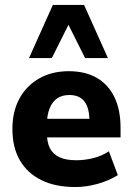

<svg xmlns="http://www.w3.org/2000/svg" viewBox="-20 -743 532 774"><path d="M284 11Q203 11 146.5 -17Q90 -45 60 -97Q30 -149 30 -223Q30 -293 58 -345Q86 -397 137.5 -426.5Q189 -456 257 -456Q324 -456 370.5 -429Q417 -402 441.5 -351Q466 -300 466 -228V-189H155V-264H357L341 -248Q341 -308 320.5 -334Q300 -360 260 -360Q230 -360 210.5 -346.5Q191 -333 180 -306Q169 -279 169 -238V-207Q169 -170 181 -146Q193 -122 219 -109.5Q245 -97 288 -97Q321 -97 355.5 -105.5Q390 -114 419 -133L455 -37Q418 -14 372.5 -1.5Q327 11 284 11ZM97 -509 193 -723H319L415 -509H323L256 -643L189 -509Z"/></svg>

Font: Nunito Sans 12pt ExtraLight
Style: Weight 830 Width 84 Optical size 12.0 YTLC 445
Weight: 830
Width: 4
Designer: Vernon Adams
Foundry: Vernon Adams
Version: Version 3.101;gftools[0.9.27]